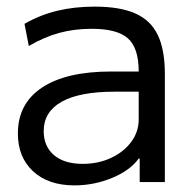

<svg xmlns="http://www.w3.org/2000/svg" viewBox="-20 -550 586 580"><path d="M205 10Q126 10 80 -32.5Q34 -75 34 -147Q34 -237 107 -285.5Q180 -334 316 -334H399Q399 -405 366.5 -434Q334 -463 257 -463Q204 -463 158.5 -450.5Q113 -438 67 -411L54 -478Q101 -505 153 -517.5Q205 -530 266 -530Q342 -530 388.5 -509.5Q435 -489 456.5 -444.5Q478 -400 478 -327V0H402V-71H399Q373 -35 318.5 -12.5Q264 10 205 10ZM230 -55Q277 -55 315.5 -73Q354 -91 376.5 -121.5Q399 -152 399 -189V-273H326Q220 -273 166 -242.5Q112 -212 112 -154Q112 -108 143 -81.5Q174 -55 230 -55Z"/></svg>

Font: M PLUS 2
Style: Regular
Weight: 400
Designer: Coji Morishita
Foundry: UNDERFOREST DESIGN
Version: Version 1.001